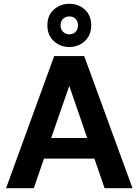

<svg xmlns="http://www.w3.org/2000/svg" viewBox="-20 -997 734 1017"><path d="M12 0 267 -700H426L682 0H534L480 -157H213L159 0ZM251 -266H442L347 -542ZM347 -748Q300 -748 265.5 -779Q231 -810 231 -863Q231 -916 265.5 -946.5Q300 -977 347 -977Q395 -977 429 -946.5Q463 -916 463 -863Q463 -810 429 -779Q395 -748 347 -748ZM347 -815Q367 -815 380 -828Q393 -841 393 -863Q393 -885 380 -897.5Q367 -910 347 -910Q328 -910 314.5 -897.5Q301 -885 301 -863Q301 -841 314.5 -828Q328 -815 347 -815Z"/></svg>

Font: Host Grotesk Black
Style: Regular
Weight: 900
Designer: Doğukan Karapınar based on Poppins by Indian Type Foundry, Jonny Pinhorn
Foundry: Element Type
Version: Version 1.000; ttfautohint (v1.8.4.7-5d5b);gftools[0.9.33]